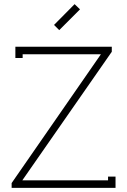

<svg xmlns="http://www.w3.org/2000/svg" viewBox="-20 -904 611 924"><path d="M265 -759 365 -859 339 -884 240 -784ZM518 -679H54V-625H89V-643H465V-642L36 -23V0H536V-54H500V-36H88V-37L518 -655Z"/></svg>

Font: Rawengulk
Style: Regular
Weight: 400
Version: Version 0.9